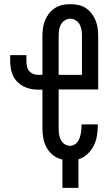

<svg xmlns="http://www.w3.org/2000/svg" viewBox="-20 -763 540 923"><path d="M280 140V4Q256 -1 236.5 -16Q217 -31 205 -52Q193 -73 188.5 -97Q184 -121 184 -146V-332H164Q146 -332 128 -335.5Q110 -339 93.5 -347.5Q77 -356 64 -369Q51 -382 43 -398.5Q35 -415 32 -433Q29 -451 29 -470V-498H107V-470Q107 -457 109.5 -444.5Q112 -432 120 -422Q128 -412 140 -407.5Q152 -403 164 -403H184V-589Q184 -609 186.5 -628Q189 -647 196.5 -665Q204 -683 216 -698.5Q228 -714 244.5 -724.5Q261 -735 280 -739Q299 -743 318 -743Q337 -743 356.5 -739Q376 -735 392 -724.5Q408 -714 420 -698.5Q432 -683 439.5 -665Q447 -647 449.5 -628Q452 -609 452 -589V-333H262V-146Q262 -131 264 -117Q266 -103 272.5 -90.5Q279 -78 291 -70Q303 -62 317 -62Q327 -62 336.5 -67Q346 -72 352.5 -80.5Q359 -89 362.5 -99Q366 -109 368 -119Q370 -129 371 -139.5Q372 -150 372 -160V-165H450V-157Q450 -132 445.5 -107.5Q441 -83 429.5 -60.5Q418 -38 399 -21Q380 -4 357 3V140ZM374 -403V-589Q374 -604 372 -618Q370 -632 363.5 -644.5Q357 -657 344.5 -665Q332 -673 318 -673Q304 -673 291.5 -665Q279 -657 272.5 -644.5Q266 -632 264 -618Q262 -604 262 -589V-403Z"/></svg>

Font: Iosevka NFM
Style: Regular
Weight: 400
Monospace: yes
Designer: Belleve Invis
Foundry: Belleve Invis
Version: Version 29.0.4; ttfautohint (v1.8.4);Nerd Fonts 3.3.0